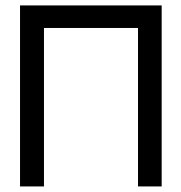

<svg xmlns="http://www.w3.org/2000/svg" viewBox="-20 -670 652 690"><path d="M52 -650.5H561V0H476V-569.5H138V0H52Z"/></svg>

Font: Overused Grotesk
Style: Regular
Weight: 450
Version: Version 0.004